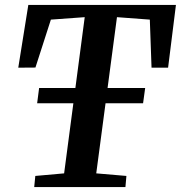

<svg xmlns="http://www.w3.org/2000/svg" viewBox="-20 -763 738 783"><path d="M119.5 0 124 -45.5 241.5 -56 325.5 -693 187.5 -683 124.5 -487.5 54.5 -487 95.5 -743H697.5L665.5 -487H598L591 -683L457 -693L372.5 -56L495.5 -45.5L491.5 0ZM131.5 -342 139.5 -404H572L563.5 -342Z"/></svg>

Font: Merriweather 28pt SemiBold
Style: Italic
Weight: 600
Italic angle: -7.8°
Version: Version 2.101